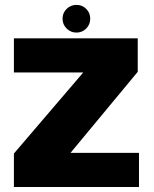

<svg xmlns="http://www.w3.org/2000/svg" viewBox="-20 -746 614 766"><path d="M35.5 0H534.5V-136H249.5L250 -122.5L529.5 -459.5V-593H35.5V-457H323.5L322.5 -469L35.5 -133.5ZM285 -616Q308 -616 324 -632.2Q340 -648.5 340 -671.5Q340 -694.5 324 -710.5Q308 -726.5 285 -726.5Q262 -726.5 245.8 -710.5Q229.5 -694.5 229.5 -671.5Q229.5 -648.5 245.8 -632.2Q262 -616 285 -616Z"/></svg>

Font: Anybody UltraCondensed Thin ExtraBold
Style: Regular
Weight: 800
Version: Version 1.111